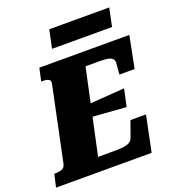

<svg xmlns="http://www.w3.org/2000/svg" viewBox="-195 -1028 1043 1151"><g transform="rotate(-20 327.0 -453.0)"><path d="M621 -228 574 0H-36L-17 -82H-7Q16 -82 33 -89Q50 -96 55 -119L154 -592Q159 -614 145.5 -621Q132 -628 108 -628H98L116 -710H690L650 -507H553L559 -579Q560 -597 550 -606.5Q540 -616 520 -619.5Q500 -623 470 -623H379L264 -87H365Q405 -87 429.5 -90.5Q454 -94 467.5 -103.5Q481 -113 487 -131L522 -228ZM310 -402Q350 -406 390 -408.5Q430 -411 470.5 -414Q511 -417 551 -420L527 -309Q488 -312 449.5 -314.5Q411 -317 372 -320.5Q333 -324 293 -326ZM251 -906H633L609 -790H226Z"/></g></svg>

Font: Roboto Serif ExtraBold
Style: Italic
Weight: 800
Italic angle: -10°
Version: Version 1.007